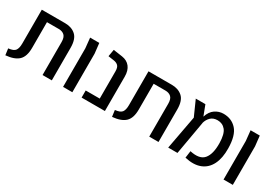

<svg xmlns="http://www.w3.org/2000/svg" viewBox="7 -1240 2697 1920"><g transform="rotate(30 1355.5 -279.5)"><path d="M30 15 20 -59Q80 -65 99 -91Q118 -117 118 -171V-562H388Q463 -562 510.5 -519.5Q558 -477 558 -375V0H451V-380Q451 -435 426.5 -457.5Q402 -480 361 -480H225V-183Q225 -83 178 -38.5Q131 6 30 15Z M688 0V-445L676 -562H782L795 -445V0Z M902 0V-82H1064V-396Q1064 -441 1046 -459.5Q1028 -478 996 -483L928 -493L942 -574L1046 -559Q1106 -550 1138.5 -508.5Q1171 -467 1171 -398V0Z M1262 15 1252 -59Q1312 -65 1331 -91Q1350 -117 1350 -171V-562H1620Q1695 -562 1742.5 -519.5Q1790 -477 1790 -375V0H1683V-380Q1683 -435 1658.5 -457.5Q1634 -480 1593 -480H1457V-183Q1457 -83 1410 -38.5Q1363 6 1262 15Z M1902 0 1974 -387 1896 -562H2007L2052 -444Q2073 -510 2117.5 -540Q2162 -570 2214 -570Q2308 -570 2366 -505.5Q2424 -441 2426 -294Q2428 -181 2390.5 -106.5Q2353 -32 2280 -3.5Q2207 25 2102 1L2113 -80Q2230 -54 2278 -111.5Q2326 -169 2324 -294Q2322 -399 2287 -441.5Q2252 -484 2195 -484Q2145 -484 2115.5 -455Q2086 -426 2075 -383H2076L2009 0Z M2541 0V-445L2529 -562H2635L2648 -445V0Z"/></g></svg>

Font: Assistant SemiBold
Style: Regular
Weight: 600
Designer: Hebrew By Ben Nathan, Latin by Paul Hunt
Version: Version 3.000